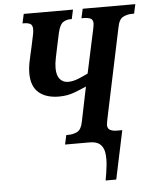

<svg xmlns="http://www.w3.org/2000/svg" viewBox="-61 -765 824 1025"><g transform="rotate(-5 351.5 -252.0)"><path d="M463 210Q471 168 475 130Q479 92 474.5 62.5Q470 33 451.5 16.5Q433 0 396 0H264L275 -50H286Q312 -50 334 -61Q356 -72 364 -114L402 -299Q374 -286 336.5 -272Q299 -258 255 -258Q185 -258 146 -292Q107 -326 107 -396Q107 -421 112 -448Q117 -475 122.5 -497.5Q128 -520 130 -530L144 -596Q146 -603 147 -612.5Q148 -622 148 -628Q148 -651 135 -657.5Q122 -664 102 -664H94L105 -714H369L358 -664H350Q328 -664 310.5 -652Q293 -640 283 -596L265 -512Q262 -496 255.5 -466Q249 -436 249 -411Q249 -371 266 -351.5Q283 -332 310 -332Q337 -332 367 -344.5Q397 -357 417 -367L467 -599Q469 -609 470.5 -617.5Q472 -626 472 -630Q472 -652 457.5 -658Q443 -664 421 -664H410L421 -714H703L692 -664H681Q656 -664 633.5 -653Q611 -642 603 -600L502 -121Q499 -106 497.5 -97.5Q496 -89 496 -84Q496 -65 510 -57.5Q524 -50 546 -50H575L520 210Z"/></g></svg>

Font: Noto Serif ExtraCondensed
Style: Bold Italic
Weight: 700
Width: 2
Italic angle: -12°
Designer: Monotype Design Team
Foundry: Monotype Imaging Inc.
Version: Version 2.013; ttfautohint (v1.8.4.7-5d5b)